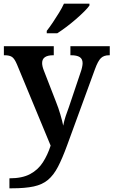

<svg xmlns="http://www.w3.org/2000/svg" viewBox="-20 -786 614 1039"><path d="M31 179Q100 179 143 156Q186 133 212 92.5Q238 52 254 2L72 -437Q59 -468 45.5 -477.5Q32 -487 5 -487H1V-536H271V-487H268Q208 -487 208 -445Q208 -428 217 -405L283 -235Q296 -203 307 -165.5Q318 -128 322 -106Q327 -132 335.5 -158Q344 -184 353 -207L417 -397Q421 -408 424 -421.5Q427 -435 427 -444Q427 -467 411.5 -477Q396 -487 365 -487H361V-536H574V-487H570Q542 -487 526 -471.5Q510 -456 494 -412L343 1Q317 72 293.5 117Q270 162 239.5 187.5Q209 213 162.5 223Q116 233 45 233H31ZM233 -619Q248 -638 265.5 -664Q283 -690 299.5 -717Q316 -744 326 -766H464V-756Q455 -743 435 -723Q415 -703 389.5 -681Q364 -659 338 -639.5Q312 -620 290 -606H233Z"/></svg>

Font: Noto Serif Myanmar SemiBold
Style: Regular
Weight: 600
Designer: Ben Mitchell and the Monotype Design Team
Foundry: Monotype Imaging Inc.
Version: Version 2.106; ttfautohint (v1.8.4.7-5d5b)